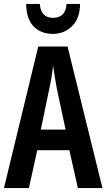

<svg xmlns="http://www.w3.org/2000/svg" viewBox="-20 -949 537 969"><path d="M373 0 330 -191H168L126 0H0L173 -714H321L497 0ZM267 -501Q261 -533 256 -563.5Q251 -594 248 -619Q243 -566 229 -502L186 -295H311ZM384 -929Q384 -859 345 -818.5Q306 -778 246 -778Q186 -778 149.5 -816Q113 -854 112 -929H181Q186 -859 248 -859Q278 -859 295.5 -875.5Q313 -892 316 -929Z"/></svg>

Font: Noto Sans ExtraCondensed SemiBold
Style: Regular
Weight: 600
Width: 2
Designer: Monotype Design Team
Foundry: Monotype Imaging Inc.
Version: Version 2.013; ttfautohint (v1.8.4.7-5d5b)